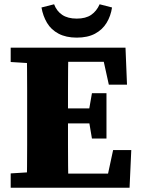

<svg xmlns="http://www.w3.org/2000/svg" viewBox="-20 -878 669 898"><path d="M30 0V-67L160 -75H176V0ZM105 0Q106 -50 106.5 -99.5Q107 -149 107 -199Q107 -249 107 -299V-356Q107 -406 107 -455.5Q107 -505 106.5 -555Q106 -605 105 -655H300Q299 -606 298.5 -556Q298 -506 298 -456Q298 -406 298 -356V-300Q298 -250 298 -200Q298 -150 298.5 -100Q299 -50 300 0ZM214 0V-66H515L477 -27L509 -176H594L586 0ZM201 -301V-371H431V-301ZM410 -230 394 -325V-350L410 -442H478V-230ZM30 -588V-655H176V-580H160ZM489 -482 457 -627 498 -589H214V-655H567L574 -482ZM174 -843 233 -858Q245 -826 271 -808.5Q297 -791 339 -791Q381 -791 406.5 -808.5Q432 -826 446 -858L504 -843Q498 -803 478.5 -771Q459 -739 424.5 -720.5Q390 -702 339 -702Q289 -702 254 -720.5Q219 -739 200 -771Q181 -803 174 -843Z"/></svg>

Font: Source Serif 4 ExtraBold
Style: Regular
Weight: 800
Designer: Frank Grießhammer
Foundry: Adobe Systems Incorporated
Version: Version 4.004;hotconv 1.0.116;makeotfexe 2.5.65601